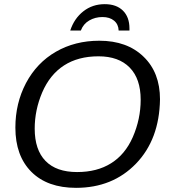

<svg xmlns="http://www.w3.org/2000/svg" viewBox="-20 -894 818 924"><path d="M458 -698Q592 -698 671 -621Q750 -545 750 -416Q747 -223 634.5 -106.5Q522 10 346 10Q208 10 131 -67Q54 -144 54 -280Q54 -397 105 -494Q157 -592 249 -645Q341 -698 458 -698ZM454 -623Q356 -623 288 -579Q220 -535 183 -449Q147 -364 147 -275Q147 -173 199 -119.5Q251 -66 351 -66Q447 -66 514 -108Q582 -150 619 -234Q657 -321 657 -414Q657 -515 604 -569Q551 -623 454 -623ZM484 -874Q540 -874 571.5 -843Q603 -812 603 -757V-747H551Q550 -777 529 -794.5Q508 -812 473 -812Q438 -812 409.5 -795.5Q381 -779 369 -747H318Q337 -805 381 -839.5Q425 -874 484 -874Z"/></svg>

Font: Libra Sans
Style: Italic
Weight: 400
Italic angle: -12°
Foundry: Context Ltd
Version: Version 1.002